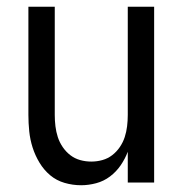

<svg xmlns="http://www.w3.org/2000/svg" viewBox="-20 -540 540 568"><path d="M220 8Q195 8 171 1Q147 -6 128.5 -21.5Q110 -37 97 -58.5Q84 -80 76.5 -103.5Q69 -127 66.5 -151.5Q64 -176 64 -200V-520H142V-200Q142 -183 144 -166.5Q146 -150 151 -134.5Q156 -119 165.5 -105Q175 -91 188 -81Q201 -71 217 -66.5Q233 -62 250 -62Q267 -62 283 -66.5Q299 -71 312 -81Q325 -91 334.5 -105Q344 -119 349 -134.5Q354 -150 356 -166.5Q358 -183 358 -200V-520H436V0H358V-91Q350 -70 337 -51Q324 -32 305.5 -18Q287 -4 264.5 2Q242 8 220 8Z"/></svg>

Font: Zed Mono
Style: Regular
Weight: 400
Monospace: yes
Designer: Belleve Invis
Foundry: Belleve Invis
Version: Version 1.0.0; ttfautohint (v1.8.4)